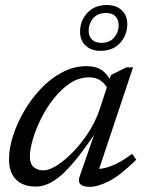

<svg xmlns="http://www.w3.org/2000/svg" viewBox="-20 -716 566 746"><path d="M289.5 -30.5 350 -205H354.5Q311.5 -141 277.5 -99Q243.5 -57 215.8 -33.5Q188 -10 164.5 -0.5Q141 9 119 9Q88 9 64.5 -2.5Q41 -14 28 -37.5Q15 -61 15 -98Q15 -139 30.5 -187.8Q46 -236.5 73.8 -284.2Q101.5 -332 139.2 -371.8Q177 -411.5 222 -435.2Q267 -459 316 -459Q353 -459 375.8 -443.2Q398.5 -427.5 413 -397L399 -368.5Q389 -391 370.5 -403.2Q352 -415.5 326 -415.5Q287.5 -415.5 253 -393Q218.5 -370.5 189.8 -334.2Q161 -298 140 -256Q119 -214 107.5 -174.5Q96 -135 96 -106.5Q96 -80 110.8 -67Q125.5 -54 149.5 -54Q170.5 -54 200.8 -73Q231 -92 263 -124.8Q295 -157.5 322.8 -200Q350.5 -242.5 366.5 -289L411 -424.5L471.5 -454.5H497L357.5 -36.5L344.5 -60Q363 -57.5 387.2 -63.2Q411.5 -69 438.5 -83Q465.5 -97 493 -118.5L509.5 -95.5Q447.5 -34.5 403.8 -12.2Q360 10 328 10Q302.5 10 292.5 -0.5Q282.5 -11 289.5 -30.5ZM395.5 -696.5Q431.5 -696.5 453 -676.2Q474.5 -656 474.5 -622Q474.5 -580 446.8 -549.2Q419 -518.5 370 -518.5Q334.5 -518.5 312.8 -538.8Q291 -559 291 -593Q291 -635 319 -665.8Q347 -696.5 395.5 -696.5ZM374 -549.5Q406 -549.5 423.5 -570.2Q441 -591 441 -617Q441 -640.5 428.2 -653Q415.5 -665.5 391.5 -665.5Q359.5 -665.5 342 -645Q324.5 -624.5 324.5 -597.5Q324.5 -574.5 337.5 -562Q350.5 -549.5 374 -549.5Z"/></svg>

Font: Newsreader
Style: Italic
Weight: 400
Italic angle: -17°
Designer: Hugues Gentile
Foundry: Production Type
Version: Version 1.003